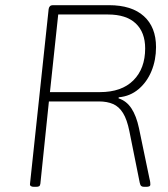

<svg xmlns="http://www.w3.org/2000/svg" viewBox="-20 -720 650 742"><path d="M111 2Q103 2 99 -1Q95 -4 96 -10L168 -685Q169 -692 173 -696Q177 -700 184 -700H401Q489 -700 536 -657.5Q583 -615 583 -538Q583 -488 565.5 -445.5Q548 -403 515.5 -375.5Q483 -348 439 -344L438 -340Q469 -330 488 -301Q507 -272 517 -225L558 -28Q560 -21 560.5 -15.5Q561 -10 561 -7Q561 -2 557 0Q553 2 545 2H537Q530 2 526 -1Q522 -4 520 -14L480 -213Q471 -258 455.5 -283Q440 -308 417 -318Q394 -328 362 -328H169L136 -10Q135 -3 131.5 -0.5Q128 2 119 2ZM173 -364H366Q450 -364 495.5 -409.5Q541 -455 541 -533Q541 -595 504.5 -629.5Q468 -664 397 -664H205Z"/></svg>

Font: Asap Thin
Style: Italic
Weight: 250
Italic angle: -6°
Designer: Pablo Cosgaya
Foundry: Omnibus-Type
Version: Version 3.001